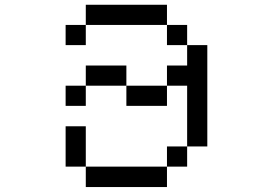

<svg xmlns="http://www.w3.org/2000/svg" viewBox="-20 -712 1040 790"><path d="M250 -526.4V-609.4H333V-526.4ZM250 -276.4V-359.4H333V-276.4ZM250 -26.4V-192.4H333V-26.4H667V-109.4H750V-26.4H667V57.6H333V-26.4ZM750 -109.4V-359.4H667V-442.4H750V-526.4H667V-609.4H333V-692.4H667V-609.4H750V-526.4H833V-109.4ZM667 -359.4V-276.4H500V-359.4H333V-442.4H500V-359.4Z"/></svg>

Font: KH Dot kagurazaka 12
Style: Regular
Weight: 400
Designer: Original version for X68000 by Keitarou Hiraki (http://hp.vector.co.jp/authors/VA000874/) / TrueType conversion by Homem
Version: Version 1.00.20150527